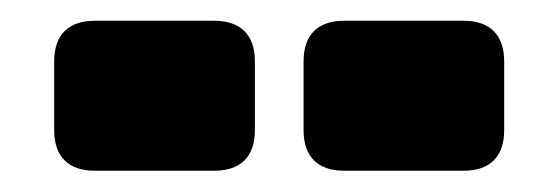

<svg xmlns="http://www.w3.org/2000/svg" viewBox="-20 -770 538 185"><path d="M311.5 -605.5H426.8C452.1 -605.5 465.8 -619.1 465.8 -644.5V-710.9C465.8 -736.3 452.1 -750 426.8 -750H311.5C286.1 -750 272.5 -736.3 272.5 -710.9V-644.5C272.5 -619.1 286.1 -605.5 311.5 -605.5ZM71.3 -605.5H186.5C211.9 -605.5 225.6 -619.1 225.6 -644.5V-710.9C225.6 -736.3 211.9 -750 186.5 -750H71.3C45.9 -750 32.2 -736.3 32.2 -710.9V-644.5C32.2 -619.1 45.9 -605.5 71.3 -605.5Z"/></svg>

Font: Gyrotrope Black
Style: Regular
Weight: 900
Designer: David Moles
Version: Version 1.003;Glyphs 3.3.1 (3343)